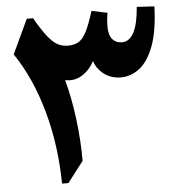

<svg xmlns="http://www.w3.org/2000/svg" viewBox="-56 -865 874 919"><g transform="rotate(-5 381.5 -406.0)"><path d="M634.8 -811.5 719.2 -806.6Q715.3 -689 688.5 -617.4Q661.6 -545.9 620.4 -513.9Q579.1 -481.9 530.3 -481.9Q484.4 -481.9 450.4 -507.1Q416.5 -532.2 403.3 -571.8Q382.8 -530.8 345.2 -506.8Q307.6 -482.9 262.7 -492.2Q286.1 -407.2 299.3 -304.2Q312.5 -201.2 312.5 -100.1L235.8 0H205.1Q202.6 -186.5 156.5 -351.1Q110.4 -515.6 28.3 -636.2L105.5 -800.8H135.3Q170.4 -740.2 195.6 -709Q220.7 -677.7 242.9 -666.5Q265.1 -655.3 291 -655.3Q323.7 -655.3 344.5 -668.9Q365.2 -682.6 381.8 -716.6Q398.4 -750.5 417.5 -811.5L493.2 -795.4Q489.7 -777.8 488.3 -760.7Q486.8 -743.7 486.8 -731.9Q486.8 -688 504.2 -668.5Q521.5 -648.9 549.8 -648.9Q622.6 -648.9 634.8 -811.5Z"/></g></svg>

Font: Pinar-DS1-FD Bold
Style: Regular
Weight: 700
Designer: Amin Abedi
Version: Version 2.000